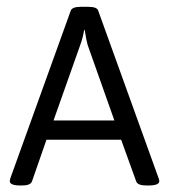

<svg xmlns="http://www.w3.org/2000/svg" viewBox="-20 -551 504 572"><path d="M41.2 1.6Q9.1 1.6 9.1 -11.5Q9.1 -14.7 11.5 -21.8L190.6 -518.8Q194.6 -530.7 220.8 -530.7H242.6Q269.9 -530.7 272.7 -518.8L452.2 -21Q454.6 -15.1 454.6 -11.5Q454.6 1.6 422.1 1.6H416.6Q390 1.6 385.7 -10.7L340.9 -134.8H118.5L75.3 -10.7Q70.9 1.6 45.6 1.6ZM139.5 -192.2H320.7L241 -417.4Q237.4 -429.6 232.3 -461.8H230.7Q226.7 -437.2 219.2 -417.4Z"/></svg>

Font: Jaldi
Style: Regular
Weight: 400
Designer: Pablo Cosgaya and Nicolas Silva
Foundry: Omnibus-Type
Version: Version 1.001;PS 001.001;hotconv 1.0.70;makeotf.lib2.5.58329